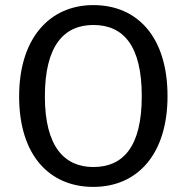

<svg xmlns="http://www.w3.org/2000/svg" viewBox="-20 -721 732 753"><path d="M346 -701C174 -701 55 -570 55 -343C55 -112 174 12 346 12C519 12 637 -116 637 -344C637 -576 519 -701 346 -701ZM346 -623C464 -623 536 -542 536 -344C536 -144 462 -66 346 -66C234 -66 156 -144 156 -343C156 -542 231 -623 346 -623Z"/></svg>

Font: FSans
Style: Regular
Weight: 400
Designer: Carrois Corporate & Edenspiekermann AG
Foundry: Carrois Corporate GbR & Edenspiekermann AG
Version: Version 4.106;PS 004.106;hotconv 1.0.70;makeotf.lib2.5.58329